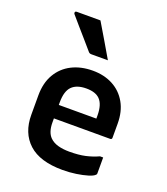

<svg xmlns="http://www.w3.org/2000/svg" viewBox="-149 -918 898 1033"><g transform="rotate(20 300.0 -402.0)"><path d="M302 -547Q367 -547 417 -520.5Q467 -494 495.5 -444Q524 -394 524 -324V-244Q524 -234 514 -234H192V-211Q192 -155 219 -128Q237 -110 265.5 -102Q294 -94 331 -94Q384 -94 422 -102.5Q460 -111 495 -127H513V-35Q513 -30 509 -27Q500 -17 472 -8.5Q444 0 407 5.5Q370 11 330 11Q200 11 135.5 -48Q71 -107 71 -211V-322Q71 -393 100.5 -443.5Q130 -494 182 -520.5Q234 -547 302 -547ZM302 -445Q247 -445 219.5 -417.5Q192 -390 192 -326V-311H407V-328Q407 -392 379 -420Q354 -445 302 -445ZM247 -815Q276 -767 303.5 -720Q331 -673 358 -627H263Q252 -627 246 -635Q218 -668 195 -694Q172 -720 150.5 -745Q129 -770 104 -799Q100 -804 102 -809.5Q104 -815 111 -815Z"/></g></svg>

Font: Recursive Sn Lnr St SmB
Style: Regular
Weight: 600
Version: Version 1.079;hotconv 1.0.112;makeotfexe 2.5.65598; ttfautoh